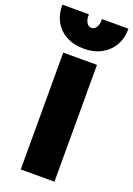

<svg xmlns="http://www.w3.org/2000/svg" viewBox="-197 -1017 749 1081"><g transform="rotate(20 177.0 -476.0)"><path d="M76.5 0V-700H278.5V0ZM177.5 -760Q117 -760 72.2 -784Q27.5 -808 3.2 -851.2Q-21 -894.5 -20.5 -952H138.5Q137 -921.5 148 -903.2Q159 -885 177.5 -885Q195.5 -885 206.8 -903.2Q218 -921.5 216.5 -952H375.5Q376 -895.5 351.2 -852.2Q326.5 -809 281.8 -784.5Q237 -760 177.5 -760Z"/></g></svg>

Font: Geologica Roman Black
Style: Regular
Weight: 900
Designer: Sindre Bremnes, Frode Helland
Foundry: Monokrom Skriftforlag AS
Version: Version 1.010;gftools[0.9.28]